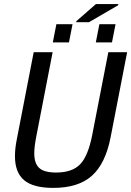

<svg xmlns="http://www.w3.org/2000/svg" viewBox="-20 -916 646 946"><path d="M242.2 9.8Q144 9.8 98.9 -28.1Q53.7 -65.9 53.7 -147Q53.7 -184.6 63 -230.5L146 -658.7H239.3L158.7 -243.2Q148.9 -193.4 148.9 -160.2Q148.9 -110.4 173.6 -88.1Q198.2 -65.9 256.3 -65.9Q335 -65.9 374.3 -106Q413.6 -146 434.1 -249.5L513.7 -658.7H606.4L524.9 -239.3Q499.5 -109.4 432.6 -49.8Q365.7 9.8 242.2 9.8ZM452.6 -896H563L562 -890.1L418.5 -806.6H355L356 -811.5ZM452.1 -707 469.7 -796.9H549.3L531.7 -707ZM240.2 -707 257.8 -796.9H337.4L319.8 -707Z"/></svg>

Font: Cousine
Style: Italic
Weight: 400
Italic angle: -12°
Monospace: yes
Designer: Steve Matteson
Foundry: Monotype Imaging Inc.
Version: Version 1.21